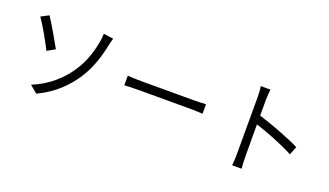

<svg xmlns="http://www.w3.org/2000/svg" viewBox="-73 -1288 3145 1833"><g transform="rotate(20 1500.0 -372.0)"><path d="M264 -36 339 27C502 -48 615 -161 693 -281C766 -394 806 -519 830 -638C834 -656 842 -691 850 -717L750 -731C751 -713 747 -675 742 -649C726 -556 694 -437 617 -323C543 -212 430 -104 264 -36ZM124 -678C172 -612 254 -465 291 -390L371 -435C335 -500 247 -654 203 -719L124 -678Z M1102 -335C1133 -338 1186 -340 1241 -340H1790C1835 -340 1877 -336 1897 -335V-433C1875 -431 1839 -428 1789 -428H1241C1185 -428 1132 -431 1102 -433Z M2847 -342C2741 -395 2552 -467 2420 -507V-670C2420 -700 2424 -743 2427 -774H2329C2335 -743 2337 -698 2337 -670V-88C2337 -51 2335 -2 2331 30H2427C2423 -3 2421 -56 2421 -88L2420 -418C2531 -383 2704 -316 2813 -257Z"/></g></svg>

Font: Noto Sans Mono CJK JP Regular
Style: Regular
Weight: 400
Designer: Ryoko NISHIZUKA (kana & ideographs); Paul D. Hunt (Latin, Greek & Cyrillic); Wenlong ZHANG (bopomofo); Sandoll Communica
Foundry: Adobe Systems Incorporated
Version: Version 1.004;PS 1.004;hotconv 1.0.82;makeotf.lib2.5.63406